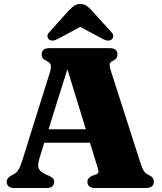

<svg xmlns="http://www.w3.org/2000/svg" viewBox="-20 -941 813 961"><path d="M176.5 -294H468.5L469.5 -226.5H175ZM251 -30.5Q251 -16.5 241.8 -8.2Q232.5 0 212.5 0H52.5Q33 0 23.2 -8.2Q13.5 -16.5 13.5 -30.5Q13.5 -40.5 18.5 -47.5Q23.5 -54.5 35 -61.5L47 -68Q63.5 -77 72.5 -91.5Q81.5 -106 92.5 -141L228.5 -575Q237 -602.5 234.2 -615Q231.5 -627.5 214 -635.5Q200 -642 194.2 -650Q188.5 -658 188.5 -669.5Q188.5 -684 198.2 -692Q208 -700 228 -700H529Q549 -700 558.5 -692Q568 -684 568 -669.5Q568 -657 562 -649.2Q556 -641.5 544.5 -636Q532 -630.5 529.5 -621.2Q527 -612 533.5 -591L680.5 -133Q690 -102 698.8 -87.5Q707.5 -73 722 -66.5Q738.5 -58.5 744.2 -50.8Q750 -43 750 -30.5Q750 -16.5 740.2 -8.2Q730.5 0 710.5 0H457Q436.5 0 427 -8.2Q417.5 -16.5 417.5 -30.5Q417.5 -42 423.8 -49Q430 -56 442 -61.5L461.5 -68.5Q474.5 -74 473 -83.8Q471.5 -93.5 464.5 -115.5L309.5 -619.5L329.5 -633.5L178.5 -152.5Q171 -128 171 -113Q171 -98 180.2 -87.8Q189.5 -77.5 210 -67.5L227 -60.5Q238 -55 244.5 -48.5Q251 -42 251 -30.5ZM425 -829.5H338.5L493.5 -746.5Q522.5 -730.5 539.5 -744Q546 -749.5 546.8 -759.8Q547.5 -770 536.5 -781L439.5 -888.5Q425 -903.5 412.8 -912.2Q400.5 -921 382 -921Q363.5 -921 351.2 -912.2Q339 -903.5 324 -888.5L228 -781Q216.5 -770 217.5 -759.8Q218.5 -749.5 225 -744Q241.5 -730.5 270 -746.5Z"/></svg>

Font: Fraunces ExtraBold
Style: Regular
Weight: 800
Version: Version 1.000;[b76b70a41]